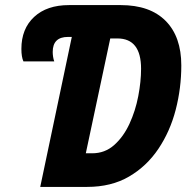

<svg xmlns="http://www.w3.org/2000/svg" viewBox="-20 -734 744 754"><path d="M138 0 262 -589H247Q187 -589 187 -530Q187 -521 188.5 -511Q190 -501 193 -493H72Q64 -510 64 -542Q64 -621 114 -667.5Q164 -714 251 -714H454Q569 -714 630.5 -652Q692 -590 692 -477Q692 -388 670 -303Q648 -218 602 -149.5Q556 -81 486.5 -40.5Q417 0 322 0ZM342 -132Q392 -132 428.5 -164.5Q465 -197 488.5 -248Q512 -299 523 -356.5Q534 -414 534 -464Q534 -583 441 -583H413L317 -132Z"/></svg>

Font: Noto Sans Condensed ExtraBold
Style: Italic
Weight: 800
Width: 3
Italic angle: -12°
Designer: Monotype Design Team
Foundry: Monotype Imaging Inc.
Version: Version 2.013; ttfautohint (v1.8.4.7-5d5b)